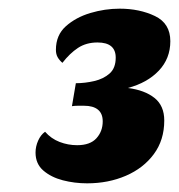

<svg xmlns="http://www.w3.org/2000/svg" viewBox="-20 -794 413 443"><path d="M181 -371Q152 -371 125 -378Q98 -385 80 -400.5Q62 -416 62 -442Q62 -456 68 -469.5Q74 -483 84 -490Q98 -474 117.5 -466.5Q137 -459 158 -459Q188 -459 202.5 -475Q217 -491 217 -514Q217 -532 206 -541Q195 -550 174 -550Q167 -550 159.5 -550Q152 -550 146 -549L155 -602Q176 -602 197.5 -607Q219 -612 233 -624.5Q247 -637 247 -661Q247 -696 205 -696Q179 -696 160 -683.5Q141 -671 124 -649Q117 -655 113 -662Q109 -669 109 -679Q109 -713 132 -733.5Q155 -754 188.5 -764Q222 -774 256 -774Q302 -774 337.5 -757Q373 -740 373 -699Q373 -659 346.5 -631Q320 -603 275 -591Q314 -586 336.5 -568Q359 -550 359 -516Q359 -471 335 -438.5Q311 -406 270.5 -388.5Q230 -371 181 -371Z"/></svg>

Font: Sansita Swashed Light ExtraBold
Style: Regular
Weight: 800
Version: Version 1.003